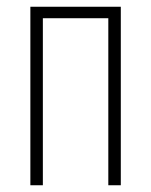

<svg xmlns="http://www.w3.org/2000/svg" viewBox="-20 -549 448 569"><path d="M70 0H107V-495H301V0H338V-529H70Z"/></svg>

Font: Noto Sans ExtraCondensed ExtraLight
Style: Regular
Weight: 200
Width: 2
Designer: Monotype Design Team
Foundry: Monotype Imaging Inc.
Version: Version 2.013